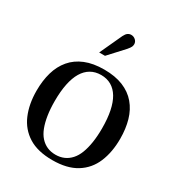

<svg xmlns="http://www.w3.org/2000/svg" viewBox="-221 -1101 1168 1257"><g transform="rotate(30 363.0 -472.5)"><path d="M363 12Q252 12 182.5 -31.5Q113 -75 80 -152.5Q47 -230 47 -331Q47 -407 65 -469.5Q83 -532 121.5 -577.5Q160 -623 220 -647.5Q280 -672 363 -672Q446 -672 506 -647.5Q566 -623 604.5 -577.5Q643 -532 661 -469.5Q679 -407 679 -331Q679 -230 646.5 -152.5Q614 -75 544 -31.5Q474 12 363 12ZM363 -29Q398 -29 426.5 -41.5Q455 -54 477 -78.5Q499 -103 513 -139.5Q527 -176 534.5 -224Q542 -272 542 -331Q542 -405 530.5 -461Q519 -517 496.5 -554.5Q474 -592 440.5 -611.5Q407 -631 363 -631Q319 -631 285.5 -611.5Q252 -592 229.5 -554.5Q207 -517 195.5 -461Q184 -405 184 -331Q184 -272 191.5 -224Q199 -176 213 -139.5Q227 -103 249 -78.5Q271 -54 299.5 -41.5Q328 -29 363 -29ZM277 -752 355 -921Q365 -941 376.5 -949Q388 -957 402 -957Q421 -957 435 -944Q449 -931 449 -913Q449 -903 445 -893.5Q441 -884 425 -865L321 -752Z"/></g></svg>

Font: Frank Ruhl Libre Medium
Style: Regular
Weight: 500
Designer: Yanek Iontef
Foundry: Fontef
Version: Version 6.004